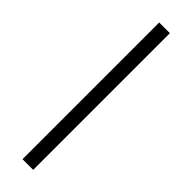

<svg xmlns="http://www.w3.org/2000/svg" viewBox="-261 -748 745 745"><g transform="rotate(45 112.0 -375.0)"><path d="M141.6 0H83V-750H141.6Z"/></g></svg>

Font: Vazir Thin UI
Style: Thin-UI
Weight: 100
Designer: Saber Rastikerdar
Foundry: Saber Rastikerdar
Version: Version 30.0.0